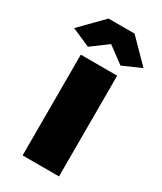

<svg xmlns="http://www.w3.org/2000/svg" viewBox="-224 -799 733 868"><g transform="rotate(30 143.0 -365.0)"><path d="M48 0V-526H238V0ZM-38 -615 75 -730H211L324 -615L228 -573L143 -636L58 -573Z"/></g></svg>

Font: Raleway
Style: Heavy
Weight: 900
Designer: Matt McInerney, Pablo Impallari, Rodrigo Fuenzalida
Foundry: Matt McInerney, Pablo Impallari, Rodrigo Fuenzalida
Version: Version 2.001; ttfautohint (v0.8) -G 200 -r 50